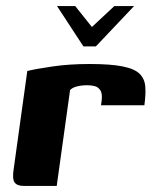

<svg xmlns="http://www.w3.org/2000/svg" viewBox="-20 -613 503 633"><path d="M168 -593H228L283 -524L357 -593H422L296 -460H255ZM167 0H59Q37 0 28.5 -11Q20 -22 25 -55L70 -379Q99 -386 154 -394Q209 -402 275 -402Q345 -402 384.5 -394Q424 -386 440.5 -369.5Q457 -353 459 -327.5Q461 -302 456 -266H313L315 -280Q318 -304 311 -315Q304 -326 292.5 -329Q281 -332 268 -332Q249 -332 233.5 -328Q218 -324 211 -316Z"/></svg>

Font: Genos
Style: Bold Italic
Weight: 700
Italic angle: -8°
Version: Version 1.010